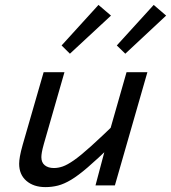

<svg xmlns="http://www.w3.org/2000/svg" viewBox="-20 -762 703 789"><path d="M372.4 0 421.1 -183.4H419.5L500 -465.3H585.7L452.1 0ZM462.9 -263.6 435.7 -162Q379.8 -108.1 340.5 -74.3Q301.2 -40.5 272.3 -23.2Q243.4 -5.9 218.5 0.5Q193.5 6.9 166.8 6.9Q118.2 6.9 88.5 -18.8Q58.7 -44.5 58.7 -89.1Q58.7 -101.4 61.9 -119.8Q65.1 -138.2 73.5 -168L159.3 -465.3H244.9L160.3 -170.8Q154.1 -148.6 152.1 -136.6Q150 -124.5 150 -116.1Q150 -94.1 164.1 -82.8Q178.2 -71.5 201.6 -71.5Q219.2 -71.5 237.7 -77.9Q256.3 -84.3 283.8 -103.4Q311.2 -122.5 353.9 -161Q396.6 -199.5 462.9 -263.6ZM233.1 -575.2 384.7 -741.8 436.1 -697.9 267.3 -541.3ZM460 -575.2 611.6 -741.8 662.7 -697.9 494.9 -541.3Z"/></svg>

Font: Intel One Mono Light
Style: Italic
Weight: 300
Italic angle: -16°
Monospace: yes
Designer: Fred Shallcrass
Foundry: Frere-Jones Type LLC
Version: Version 1.004